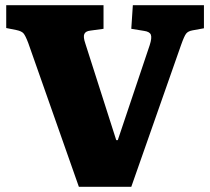

<svg xmlns="http://www.w3.org/2000/svg" viewBox="-20 -720 810 740"><path d="M284 0 89 -554Q78 -583 70.5 -591.5Q63 -600 44 -604L4 -612V-700H379V-609L328 -602Q310 -600 305 -589Q300 -578 309 -552L428 -180H434L557 -546Q566 -574 561.5 -586Q557 -598 535 -601L486 -609L492 -700H766V-611L722 -603Q705 -600 697.5 -590.5Q690 -581 678 -547L486 0Z"/></svg>

Font: Literata 12pt ExtraBold
Style: Regular
Weight: 800
Designer: Latin by Veronika Burian and Jose Scaglione. Greek by Irene Vlachou. Cyrillic by Vera Evstafieva.
Foundry: TypeTogether
Version: Version 3.002